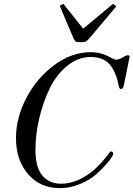

<svg xmlns="http://www.w3.org/2000/svg" viewBox="-20 -968 693 997"><path d="M397 -749Q378 -749 372.5 -753Q367 -757 361 -771Q356 -782 290 -938L309 -948L412 -819L567 -948L584 -935Q543 -887 445 -770Q433 -756 425.5 -752.5Q418 -749 397 -749ZM292 9Q188 9 125.5 -64Q63 -137 63 -251Q63 -357 117.5 -460.5Q172 -564 262.5 -630.5Q353 -697 450 -697Q486 -697 513.5 -687.5Q541 -678 557.5 -668Q574 -658 583 -658Q597 -658 622 -672Q633 -681 645 -681Q655 -681 652 -668L622 -520Q618 -506 608 -506Q601 -506 597 -520Q583 -595 549.5 -633.5Q516 -672 451 -672Q384 -672 327.5 -625Q271 -578 236.5 -505.5Q202 -433 183 -350Q164 -267 164 -190Q164 -100 199.5 -57Q235 -14 297 -14Q318 -14 339 -18.5Q360 -23 378 -30Q396 -37 414 -47.5Q432 -58 446.5 -68.5Q461 -79 474.5 -91.5Q488 -104 498.5 -115Q509 -126 518 -137Q527 -148 533 -155Q539 -162 543 -168L547 -174Q555 -185 563 -180Q571 -173 566 -162Q562 -155 554.5 -143.5Q547 -132 520 -102.5Q493 -73 464 -50.5Q435 -28 388 -9.5Q341 9 292 9Z"/></svg>

Font: HK Venetian
Style: Italic
Weight: 400
Italic angle: -12°
Version: Version 1.000;PS 001.000;hotconv 1.0.88;makeotf.lib2.5.64775